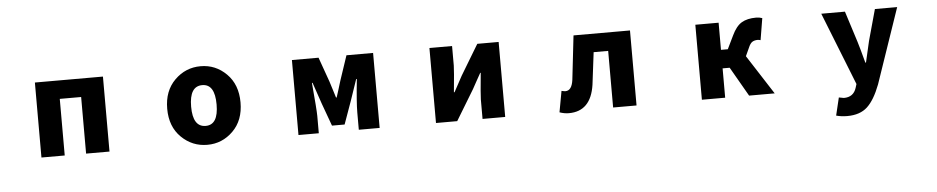

<svg xmlns="http://www.w3.org/2000/svg" viewBox="-43 -908 7087 1452"><g transform="rotate(-5 3500.0 -182.0)"><path d="M242.2 0V-569.3H758.8V0H581.1V-429.7H418.9V0Z M1501 13.7Q1386.7 13.7 1304.2 -67.4Q1221.7 -148.4 1221.7 -284.2Q1221.7 -419.9 1304.2 -501.5Q1386.7 -583 1501 -583Q1614.3 -583 1696.3 -501.5Q1778.3 -419.9 1778.3 -284.2Q1778.3 -148.4 1696.3 -67.4Q1614.3 13.7 1501 13.7ZM1501 -129.9Q1596.7 -129.9 1596.7 -284.2Q1596.7 -439.5 1501 -439.5Q1403.3 -439.5 1403.3 -284.2Q1403.3 -129.9 1501 -129.9Z M2193.4 0V-569.3H2395.5L2461.9 -382.8Q2468.8 -360.4 2481.9 -319.3Q2495.1 -278.3 2501 -257.8H2505.9Q2510.7 -274.4 2524.4 -315.9Q2538.1 -357.4 2544.9 -382.8L2607.4 -569.3H2809.6V0H2651.4V-131.8Q2651.4 -206.1 2669.9 -383.8H2665Q2656.2 -356.4 2636.2 -299.3Q2616.2 -242.2 2609.4 -220.7L2547.9 -48.8H2452.1L2389.6 -220.7Q2381.8 -245.1 2361.8 -302.2Q2341.8 -359.4 2334 -383.8H2329.1Q2347.7 -176.8 2347.7 -131.8V0Z M3237.3 0V-569.3H3409.2V-420.9Q3409.2 -387.7 3392.6 -219.7H3397.5Q3405.3 -235.4 3429.2 -278.3Q3453.1 -321.3 3461.9 -338.9L3600.6 -569.3H3762.7V0H3590.8V-148.4Q3590.8 -177.7 3607.4 -348.6H3603.5Q3593.8 -331.1 3569.8 -288.1Q3545.9 -245.1 3538.1 -230.5L3398.4 0Z M4245.1 13.7Q4210.9 13.7 4174.8 1L4204.1 -159.2Q4225.6 -154.3 4233.4 -154.3Q4282.2 -154.3 4293 -235.4L4331.1 -569.3H4759.8V0H4582V-429.7H4471.7Q4445.3 -212.9 4441.4 -184.6Q4412.1 13.7 4245.1 13.7Z M5616.2 -298.8 5808.6 0H5614.3L5486.3 -222.7H5432.6V0H5255.9V-569.3H5432.6V-363.3H5484.4L5533.2 -463.9Q5565.4 -532.2 5607.9 -557.6Q5650.4 -583 5717.8 -583Q5743.2 -583 5764.6 -575.2L5737.3 -410.2Q5723.6 -414.1 5715.8 -414.1Q5691.4 -414.1 5674.8 -403.8Q5658.2 -393.6 5644.5 -360.4Z M6340.8 218.8Q6294.9 218.8 6256.8 208L6289.1 73.2Q6323.2 80.1 6327.1 80.1Q6400.4 80.1 6421.9 11.7L6430.7 -16.6L6211.9 -569.3H6391.6L6466.8 -333Q6480.5 -289.1 6511.7 -171.9H6516.6Q6522.5 -199.2 6553.7 -333L6619.1 -569.3H6788.1L6592.8 1Q6548.8 116.2 6493.2 167.5Q6437.5 218.8 6340.8 218.8Z"/></g></svg>

Font: GenEi Gothic M Heavy
Style: Regular
Weight: 800
Designer: o_tamon (Modified); [Source Han Sans]
Ryoko NISHIZUKA  (kana & ideographs); Paul D. Hunt (Latin, Greek & Cyrillic); Wenl
Version: Version 1.1a;Original Version 1.004